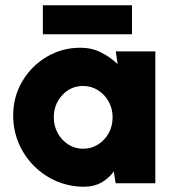

<svg xmlns="http://www.w3.org/2000/svg" viewBox="-20 -695 669 728"><path d="M419 -500H569V0H418.5L411.5 -45Q393 -19 364.8 -3Q336.5 13 299 13Q243 13 194.2 -8Q145.5 -29 108.5 -66.2Q71.5 -103.5 50.8 -152.2Q30 -201 30 -257Q30 -328 64.2 -386.2Q98.5 -444.5 156.5 -479.2Q214.5 -514 285 -514Q328 -514 363.2 -496.2Q398.5 -478.5 426 -452ZM295 -131Q326 -131 351.5 -147Q377 -163 392 -190Q407 -217 407 -250Q407 -283 392 -310Q377 -337 351.5 -353Q326 -369 295 -369Q248 -369 216 -334.2Q184 -299.5 184 -250Q184 -217 199 -190Q214 -163 239.2 -147Q264.5 -131 295 -131ZM142.5 -675H480.5V-565H142.5Z"/></svg>

Font: Urbanist Black
Style: Regular
Weight: 900
Designer: Corey Hu
Foundry: Corey Hu
Version: Version 1.330; ttfautohint (v1.8.4.7-5d5b)